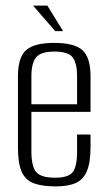

<svg xmlns="http://www.w3.org/2000/svg" viewBox="-20 -656 382 685"><path d="M179 9Q129 9 99.5 -2.5Q70 -14 57 -44Q44 -74 44 -130V-383Q44 -452 73.5 -477.5Q103 -503 174 -503Q244 -503 273.5 -477.5Q303 -452 303 -383V-257H92V-116Q92 -64 108.5 -43Q125 -22 177 -22Q224 -22 239.5 -42Q255 -62 255 -116V-176H303V-131Q303 -76 290 -45.5Q277 -15 250 -3Q223 9 179 9ZM92 -284H255V-384Q255 -430 239.5 -451Q224 -472 174 -472Q125 -472 108.5 -451Q92 -430 92 -384ZM177 -545 98 -636H149L205 -545Z"/></svg>

Font: Alumni Sans Light
Style: Regular
Weight: 300
Version: Version 1.018